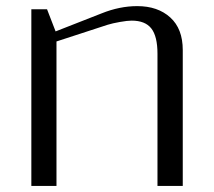

<svg xmlns="http://www.w3.org/2000/svg" viewBox="-20 -614 707 634"><path d="M500 -436.5Q500 -494.1 479.7 -520Q459.5 -545.9 414.6 -545.9Q400.9 -545.9 376 -541.5Q351.1 -537.1 335.4 -532.2L166.5 -477.1V0H83.5V-583.5H135.3L163.6 -510.3L315.4 -569.8Q375 -593.8 433.1 -593.8Q501 -593.8 542.2 -556.4Q583.5 -519 583.5 -448.7V0H500Z"/></svg>

Font: Resagnicto
Style: Regular
Weight: 500
Version: Version 0.9991